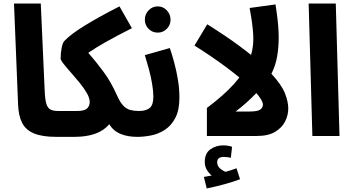

<svg xmlns="http://www.w3.org/2000/svg" viewBox="-20 -767 1991 1083"><path d="M298 5Q218 5 171.5 -14.5Q125 -34 104.5 -74.5Q84 -115 82 -178L59 -747H210L232 -256Q234 -206 241.5 -181.5Q249 -157 265 -149Q281 -141 308 -141Q344 -141 361.5 -120.5Q379 -100 379 -70Q379 -36 358 -15.5Q337 5 298 5Z M298 5 308 -141H414Q456 -141 471 -155Q486 -169 486 -192Q486 -214 469.5 -242.5Q453 -271 428.5 -301Q404 -331 379.5 -358.5Q355 -386 338.5 -407Q322 -428 322 -437Q322 -465 327.5 -495.5Q333 -526 344 -537Q379 -574 458.5 -623Q538 -672 654 -731L724 -608Q635 -563 576.5 -530Q518 -497 478 -469Q522 -419 564 -362Q606 -305 639 -231Q657 -190 675.5 -171Q694 -152 715.5 -146.5Q737 -141 764 -141Q800 -141 817.5 -120Q835 -99 835 -70Q835 -37 814 -16Q793 5 754 5Q702 5 661.5 -11Q621 -27 596 -66Q537 5 399 5Z M870 -583Q839 -583 818 -604.5Q797 -626 797 -656Q797 -686 818 -708.5Q839 -731 870 -731Q900 -731 921 -708.5Q942 -686 942 -656Q942 -626 921 -604.5Q900 -583 870 -583Z M754 5 764 -141Q804 -141 824.5 -158Q845 -175 845 -221Q845 -253 838 -294.5Q831 -336 819.5 -378.5Q808 -421 797 -456L938 -496Q950 -461 962.5 -415Q975 -369 983.5 -318Q992 -267 992 -217Q992 -146 969 -102Q946 -58 909.5 -34.5Q873 -11 832 -3Q791 5 754 5Z M1146 296 1130 231Q1157 226 1174 223Q1158 210 1146.5 190.5Q1135 171 1135 147Q1135 98 1166.5 75.5Q1198 53 1238 53Q1267 53 1289 61L1282 123Q1273 121 1263 119.5Q1253 118 1243 118Q1205 118 1205 148Q1205 169 1221 183Q1237 197 1253 202Q1286 193 1314 182L1334 244Q1297 258 1246.5 272Q1196 286 1146 296Z M1381 -286Q1329 -334 1250 -392.5Q1171 -451 1077 -510L1149 -630Q1256 -563 1332 -506.5Q1408 -450 1460 -403Z M1606 -154Q1606 -118 1588.5 -82.5Q1571 -47 1532 -23.5Q1493 0 1429 0H1147V-158Q1242 -229 1299.5 -293Q1357 -357 1383 -419Q1409 -481 1409 -547Q1409 -573 1405.5 -606Q1402 -639 1397 -670Q1392 -701 1388 -722L1534 -742Q1537 -722 1541.5 -690.5Q1546 -659 1549 -623Q1552 -587 1552 -555Q1552 -499 1543 -447.5Q1534 -396 1511 -351Q1568 -289 1587 -241.5Q1606 -194 1606 -154ZM1309 -138H1388Q1433 -138 1448 -149Q1463 -160 1463 -177Q1463 -199 1426 -242Q1400 -215 1370.5 -188.5Q1341 -162 1309 -138Z M1742 0 1721 -747H1874L1895 0Z"/></svg>

Font: Noto Sans Arabic Cond ExtBd
Style: Regular
Weight: 800
Width: 3
Designer: Monotype Design Team, Nadine Chahine, Nizar Qandah and Khaled Hosny
Foundry: Monotype Imaging Inc.
Version: Version 2.012; ttfautohint (v1.8.4.7-5d5b)